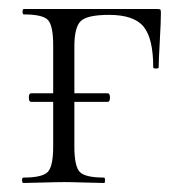

<svg xmlns="http://www.w3.org/2000/svg" viewBox="-20 -406 412 426"><path d="M329 -386Q335 -386 336 -384.5Q337 -383 337 -377Q337 -358 334.5 -314Q332 -270 332 -256Q332 -254 326 -254Q320 -254 320 -256Q320 -321 298.5 -347Q277 -373 222 -373Q174 -373 159.5 -359.5Q145 -346 145 -303V-199H219Q224 -199 224 -189.5Q224 -180 219 -180H145V-81Q145 -37 157 -24.5Q169 -12 211 -12Q213 -12 213 -6Q213 0 211 0Q199 0 169 -1Q139 -2 123 -2Q106 -2 74.5 -1Q43 0 32 0Q29 0 29 -6Q29 -12 32 -12Q74 -12 86 -24.5Q98 -37 98 -81V-180H49Q44 -180 44 -189.5Q44 -199 49 -199H98V-305Q98 -349 86.5 -361.5Q75 -374 33 -374Q30 -374 30 -380Q30 -386 33 -386Z"/></svg>

Font: t
Style: Regular
Weight: 300
Designer: Christian Thalmann (Catharsis Fonts)
Version: Version 1.000;PS 002.000;hotconv 1.0.88;makeotf.lib2.5.64775